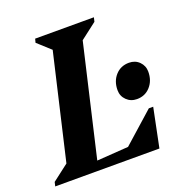

<svg xmlns="http://www.w3.org/2000/svg" viewBox="-152 -799 861 909"><g transform="rotate(-20 278.5 -345.0)"><path d="M-27 0 -22 -21 60 -84 183 -612 118 -671 123 -690H419L414 -669L332 -606L202 -47L361 -58L516 -196H538L498 0ZM479 -256Q448 -256 427 -276.5Q406 -297 406 -327Q406 -372 432.5 -401.5Q459 -431 501 -431Q532 -431 552.5 -410.5Q573 -390 573 -360Q573 -315 546.5 -285.5Q520 -256 479 -256Z"/></g></svg>

Font: Platypi SemiBold
Style: Italic
Weight: 600
Italic angle: -13°
Designer: David Sargent
Foundry: Bolt Cutter Type
Version: Version 1.200; ttfautohint (v1.8.4.7-5d5b)